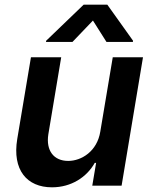

<svg xmlns="http://www.w3.org/2000/svg" viewBox="-20 -789 648 816"><path d="M406.2 -229.4C392.8 -146.3 326.7 -105.1 269.9 -105.1C208.5 -105.1 174.7 -148.8 185.4 -218L240.1 -545.5H111.5L53.3 -198.2C31.6 -67.1 93.8 7.1 201 7.1C282.7 7.1 348.7 -35.9 382.8 -96.9H388.5L372.2 0H496.8L587.7 -545.5H459.2ZM175.4 -610.8H288L375 -701.7L432.5 -610.8H544.7L545.5 -615.8L436.1 -769.2H335.6L176.1 -615.8Z"/></svg>

Font: Margiela Sans Semi Bold
Style: Italic
Weight: 600
Italic angle: -9.39999°
Designer: Stefan Endress, Andreas Faust
Version: Version 1.100;FEAKit 1.0